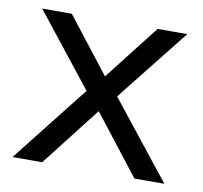

<svg xmlns="http://www.w3.org/2000/svg" viewBox="-62 -553 653 619"><g transform="rotate(10 265.0 -244.0)"><path d="M17 0 232 -273V-230L28 -488H125L277 -293H254L406 -488H503L300 -232V-270L514 0H416L254 -208H276L114 0Z"/></g></svg>

Font: Nunito Sans 11pt
Style: Regular
Weight: 400
Version: Version 3.101;gftools[0.9.27]